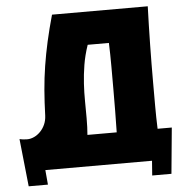

<svg xmlns="http://www.w3.org/2000/svg" viewBox="-54 -755 846 875"><g transform="rotate(-5 369.0 -318.0)"><path d="M19 -151Q34 -147 54 -147Q70 -147 86 -154.5Q102 -162 115 -175.5Q128 -189 136 -207Q144 -225 145 -247Q147 -309 151.5 -364Q156 -419 164.5 -473Q173 -527 185.5 -583Q198 -639 216 -703H654Q648 -527 648 -353Q648 -300 648 -248Q648 -196 650 -143H715L695 67H607L612 0H124L130 67H42ZM465 -446Q465 -472 464.5 -499Q464 -526 463 -552H366Q350 -505 343 -461.5Q336 -418 333.5 -377Q331 -336 331.5 -297Q332 -258 332 -219Q332 -176 329 -143H463Q464 -193 464.5 -241.5Q465 -290 465 -340Z"/></g></svg>

Font: CAT Rhythmus
Style: Regular
Weight: 400
Designer: Peter Wiegel nach alter Vorlage
Foundry: Peter Wiegel
Version: 1.000